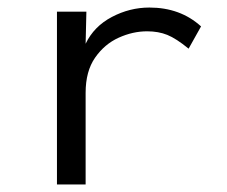

<svg xmlns="http://www.w3.org/2000/svg" viewBox="-20 -488 603 509"><path d="M131 1V-457H209L207 -372Q229 -418 276.5 -443Q324 -468 376 -468Q458 -468 513 -418L480 -359Q447 -386 423.5 -395.5Q400 -405 370 -405Q332 -405 294.5 -388Q257 -371 232 -335Q207 -299 207 -242V1Z"/></svg>

Font: Inconsolata SemiExpanded
Style: Regular
Weight: 400
Width: 6
Monospace: yes
Designer: Raph Levien, Cyreal, Brenton Simpson
Foundry: Raph Levien, Cyreal, Google
Version: Version 3.100; ttfautohint (v1.8.4.7-5d5b)